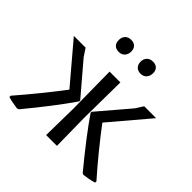

<svg xmlns="http://www.w3.org/2000/svg" viewBox="-167 -811 980 980"><g transform="rotate(45 323.0 -321.0)"><path d="M14 -5V-14Q116 -132 204 -248L26 -458H111L138 -417L282 -248V-241Q208 -134 93 5L83 9Q77 8 54.5 4.5Q32 1 14 -5ZM287 -194 284 -458H362L359 -201L362 0H284ZM553 5Q431 -143 364 -241V-248L508 -417L534 -458H620L442 -248Q533 -127 633 -14L632 -5Q614 1 591.5 4.5Q569 8 562 9ZM290 -609Q290 -588 278 -575Q266 -562 246 -562Q225 -562 214 -573.5Q203 -585 203 -606Q203 -626 215 -638.5Q227 -651 248 -651Q267 -651 278.5 -640Q290 -629 290 -609ZM447 -609Q447 -588 435 -575Q423 -562 403 -562Q383 -562 371.5 -574Q360 -586 360 -606Q360 -626 372 -638.5Q384 -651 405 -651Q425 -651 436 -640Q447 -629 447 -609Z"/></g></svg>

Font: Alegreya Sans
Style: Regular
Weight: 400
Designer: Juan Pablo del Peral
Foundry: Huerta Tipografica
Version: Version 2.008; ttfautohint (v1.6)